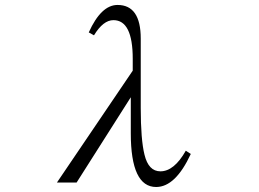

<svg xmlns="http://www.w3.org/2000/svg" viewBox="-20 -788 1040 772"><path d="M513.7 -503.9V-551.8Q513.7 -707 436 -707Q395 -707 357.9 -646L336.9 -657.7Q386.7 -768.1 452.6 -768.1Q545.9 -768.1 545.9 -632.8V-354Q545.9 -226.1 561 -166Q577.1 -99.1 625 -99.1Q680.2 -99.1 727.1 -182.1L747.1 -168.9Q685.5 -36.1 607.9 -36.1Q505.9 -36.1 505.9 -252V-397L288.1 -54.2H209Z"/></svg>

Font: I.Ming
Style: Regular
Weight: 400
Designer: Ichiten Fonts Project
Version: Version 6.11; Dec 27, 2019